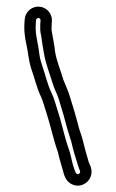

<svg xmlns="http://www.w3.org/2000/svg" viewBox="-55 -716 510 846"><g transform="rotate(5 200.5 -292.5)"><path d="M75 -618C75 -623 80 -628 85 -628C90 -628 95 -623 95 -618V-609C95 -604 95 -597 96 -589C97 -567 102 -558 105 -545C112 -514 114 -506 123 -473C135 -426 157 -386 172 -347C182 -321 195 -304 204 -282C221 -241 238 -198 253 -155C263 -129 270 -114 277 -96C288 -61 302 -27 315 4C325 30 329 27 326 35C324 41 321 44 314 42C310 41 306 36 296 12C286 -11 281 -36 268 -65C245 -114 227 -178 202 -235C192 -260 184 -282 170 -306C152 -334 135 -386 118 -424C113 -436 107 -450 103 -468C91 -527 75 -553 75 -609ZM145 -609V-618C145 -651 118 -678 85 -678C52 -678 25 -651 25 -618V-609C25 -542 45 -507 55 -458C61 -434 66 -418 72 -404C89 -368 105 -317 128 -280C138 -262 144 -242 156 -215C179 -162 196 -102 222 -46C228 -27 234 -9 243 12C245 17 246 20 250 30C256 46 264 79 298 90C335 102 366 77 374 51C385 17 363 -8 361 -14C348 -47 336 -79 325 -112C317 -135 309 -147 301 -171C286 -214 267 -261 250 -302C239 -328 228 -345 218 -366C202 -407 181 -446 171 -485C164 -520 160 -530 153 -557C148 -576 146 -580 146 -591C146 -597 145 -603 145 -609Z"/></g></svg>

Font: Electronic
Style: Outline
Weight: 700
Version: Version 1.011